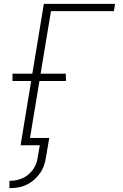

<svg xmlns="http://www.w3.org/2000/svg" viewBox="-20 -755 640 998"><path d="M29 223V185Q46 185 63 182Q80 179 96 172Q112 165 126.5 153Q141 141 151.5 126.5Q162 112 168 95.5Q174 79 176 62L187 0H87L142 -334H45V-372H148L208 -735H578L572 -697H245L191 -372H322L323 -334H185L136 -38H236L219 62Q216 84 208.5 105.5Q201 127 187.5 146Q174 165 156 180.5Q138 196 116.5 206Q95 216 73 219.5Q51 223 29 223Z"/></svg>

Font: Iosevka Aile XLt Obl
Style: Regular
Weight: 200
Italic angle: -9°
Designer: Belleve Invis
Foundry: Belleve Invis
Version: Version 31.1.0; ttfautohint (v1.8.4)